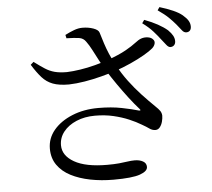

<svg xmlns="http://www.w3.org/2000/svg" viewBox="-58 -898 1117 1013"><g transform="rotate(-5 500.0 -391.0)"><path d="M862 -619Q851 -620 841 -633.5Q831 -647 816 -665Q801 -685 780 -708.5Q759 -732 725 -757L737 -774Q777 -759 807 -742.5Q837 -726 858 -708Q875 -691 882.5 -677Q890 -663 890 -648Q890 -635 882.5 -627Q875 -619 862 -619ZM503 52Q438 52 380 40.5Q322 29 277.5 6Q233 -17 207.5 -53.5Q182 -90 182 -140Q182 -195 218 -238Q254 -281 316 -306.5Q378 -332 455 -332Q524 -332 579 -321Q634 -310 667 -300Q682 -297 672 -308Q646 -337 618.5 -373Q591 -409 563.5 -448.5Q536 -488 511 -528Q495 -555 480 -583.5Q465 -612 451 -639Q437 -666 423 -685Q410 -705 386.5 -708.5Q363 -712 320 -713L316 -731Q341 -744 364 -752.5Q387 -761 408 -761Q440 -761 466.5 -751.5Q493 -742 497 -727Q506 -697 515 -669Q524 -641 536.5 -611.5Q549 -582 568 -548Q592 -503 623 -461.5Q654 -420 688 -383.5Q722 -347 755 -315Q773 -298 780 -287.5Q787 -277 788 -263Q788 -248 783.5 -231Q779 -214 769.5 -202Q760 -190 746 -190Q729 -190 714.5 -200.5Q700 -211 677 -224Q649 -241 612.5 -256.5Q576 -272 531.5 -282.5Q487 -293 434 -293Q379 -293 335.5 -274.5Q292 -256 267 -224.5Q242 -193 242 -153Q242 -98 302.5 -63.5Q363 -29 476 -29Q514 -29 539.5 -31.5Q565 -34 584.5 -37Q604 -40 622 -40Q648 -40 666 -30Q684 -20 684 0Q684 23 643 37.5Q602 52 503 52ZM312 -469Q260 -469 227 -481.5Q194 -494 170 -521Q146 -548 120 -590L136 -604Q168 -580 192 -564.5Q216 -549 242.5 -542Q269 -535 307 -535Q338 -536 377.5 -542Q417 -548 457 -558.5Q497 -569 528 -580Q589 -602 624.5 -622Q660 -642 679 -657Q698 -672 712 -677Q728 -683 747 -680.5Q766 -678 775 -667Q784 -658 781 -645Q778 -632 766 -621Q750 -607 718 -588.5Q686 -570 645 -551.5Q604 -533 560 -518Q529 -508 485.5 -496.5Q442 -485 396.5 -477.5Q351 -470 312 -469ZM953 -689Q940 -689 930 -702.5Q920 -716 904 -735Q888 -754 868 -773.5Q848 -793 812 -818L823 -834Q863 -822 893.5 -808.5Q924 -795 942 -780Q962 -763 970.5 -748.5Q979 -734 979 -718Q979 -704 972 -696.5Q965 -689 953 -689Z"/></g></svg>

Font: Noto Serif JP ExtraLight Medium
Style: Regular
Weight: 500
Version: Version 2.003-H1;hotconv 1.1.1;makeotfexe 2.6.0